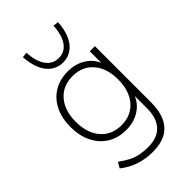

<svg xmlns="http://www.w3.org/2000/svg" viewBox="-272 -832 1114 1114"><g transform="rotate(-45 285.0 -275.0)"><path d="M290 188Q230 188 178.5 170.5Q127 153 85 119L105 85Q137 108 165 122.5Q193 137 223.5 143Q254 149 291 149Q366 149 405 106.5Q444 64 444 -15V-148H454Q440 -84 390 -47.5Q340 -11 271 -11Q204 -11 155 -41.5Q106 -72 79.5 -126.5Q53 -181 53 -252Q53 -324 79.5 -378Q106 -432 155 -462Q204 -492 271 -492Q340 -492 390 -455.5Q440 -419 454 -355H443V-484H485V-22Q485 47 463 94Q441 141 398 164.5Q355 188 290 188ZM270 -50Q350 -50 397 -105Q444 -160 444 -252Q444 -344 397 -398.5Q350 -453 270 -453Q190 -453 143 -398.5Q96 -344 96 -252Q96 -160 143 -105Q190 -50 270 -50ZM288 -547Q247 -547 215.5 -569.5Q184 -592 166 -634Q148 -676 144 -734L177 -738Q181 -664 210 -623.5Q239 -583 288 -583Q338 -583 366.5 -623.5Q395 -664 399 -738L432 -734Q429 -676 410.5 -634Q392 -592 361 -569.5Q330 -547 288 -547Z"/></g></svg>

Font: Nunito Sans 12pt ExtraLight ExtraLight
Style: Regular
Weight: 250
Version: Version 3.101;gftools[0.9.27]